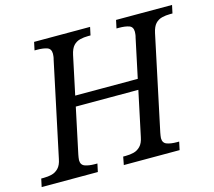

<svg xmlns="http://www.w3.org/2000/svg" viewBox="-122 -839 1073 964"><g transform="rotate(-15 414.5 -357.0)"><path d="M-20 0 -11 -42H2Q25 -42 44.5 -47Q64 -52 79 -67.5Q94 -83 100 -114L204 -604Q206 -610 207 -619Q208 -628 208 -632Q208 -658 188 -665Q168 -672 136 -672H123L132 -714H423L414 -672H401Q379 -672 359 -667Q339 -662 325 -647Q311 -632 304 -600L200 -110Q199 -104 197.5 -95.5Q196 -87 196 -82Q196 -57 216.5 -49.5Q237 -42 268 -42H281L272 0ZM222 -346 232 -400H618L601 -346ZM407 0 415 -42H428Q451 -42 470.5 -47Q490 -52 505 -67.5Q520 -83 526 -114L630 -604Q632 -610 633 -619Q634 -628 634 -632Q634 -658 614 -665Q594 -672 562 -672H549L558 -714H849L840 -672H827Q805 -672 785 -667Q765 -662 751 -647Q737 -632 730 -600L626 -110Q625 -104 623.5 -95.5Q622 -87 622 -82Q622 -57 642.5 -49.5Q663 -42 694 -42H706L697 0Z"/></g></svg>

Font: Noto Serif
Style: Italic
Weight: 400
Italic angle: -12°
Designer: Monotype Design Team
Foundry: Monotype Imaging Inc.
Version: Version 2.013